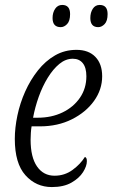

<svg xmlns="http://www.w3.org/2000/svg" viewBox="-20 -748 456 778"><path d="M190 10Q126 10 83 -38Q40 -86 40 -185Q40 -230 50.5 -280Q61 -330 82 -377Q103 -424 133.5 -462.5Q164 -501 203 -523.5Q242 -546 290 -546Q339 -546 366.5 -517.5Q394 -489 394 -439Q394 -385 361 -339Q328 -293 271 -264.5Q214 -236 142 -236H108Q106 -225 105 -209Q104 -193 104 -182Q104 -111 130 -73.5Q156 -36 201 -36Q242 -36 274 -59.5Q306 -83 324 -112Q332 -110 332 -95Q332 -75 316.5 -50.5Q301 -26 269.5 -8Q238 10 190 10ZM133 -271Q189 -271 233.5 -292.5Q278 -314 304 -352Q330 -390 330 -439Q330 -474 315.5 -492Q301 -510 275 -510Q246 -510 220.5 -489Q195 -468 173.5 -433Q152 -398 137 -356Q122 -314 114 -271ZM378 -638Q346 -638 346 -675Q346 -697 356 -712.5Q366 -728 384 -728Q416 -728 416 -691Q416 -663 404 -650.5Q392 -638 378 -638ZM226 -638Q193 -638 193 -675Q193 -697 203.5 -712.5Q214 -728 232 -728Q264 -728 264 -691Q264 -663 252 -650.5Q240 -638 226 -638Z"/></svg>

Font: Noto Serif Condensed Light
Style: Italic
Weight: 300
Width: 3
Italic angle: -12°
Designer: Monotype Design Team
Foundry: Monotype Imaging Inc.
Version: Version 2.014; ttfautohint (v1.8.4.7-5d5b)